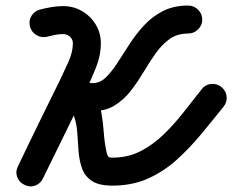

<svg xmlns="http://www.w3.org/2000/svg" viewBox="-20 -622 838 693"><path d="M710 -551Q710 -531 695 -516Q680 -501 659 -501Q620 -501 592 -481Q564 -461 541.5 -429Q519 -397 497.5 -361Q476 -325 451.5 -293.5Q427 -262 394 -241.5Q361 -221 315 -221Q291 -221 269 -226.5Q247 -232 225 -238Q204 -244 200 -263Q196 -282 204 -301Q212 -320 228.5 -330.5Q245 -341 264 -330Q304 -307 322 -277.5Q340 -248 346 -214.5Q352 -181 354.5 -144.5Q357 -108 365 -71Q368 -60 371 -56.5Q374 -53 386 -53Q442 -53 487.5 -76.5Q533 -100 571.5 -137.5Q610 -175 643.5 -218Q677 -261 708 -300Q721 -317 742 -319Q763 -321 779 -308Q796 -294 798 -273.5Q800 -253 787 -237Q747 -187 705.5 -137Q664 -87 617.5 -45Q571 -3 514 22.5Q457 48 386 48Q337 48 311.5 31Q286 14 276 -14.5Q266 -43 263.5 -76Q261 -109 259 -142Q257 -175 247.5 -201.5Q238 -228 214 -243Q194 -254 190 -272Q186 -290 193 -306Q199 -322 215 -331.5Q231 -341 252 -335Q268 -331 283.5 -326.5Q299 -322 315 -322Q341 -322 362 -342.5Q383 -363 403.5 -394.5Q424 -426 447 -462Q470 -498 499.5 -530Q529 -562 568 -582Q607 -602 659 -602Q680 -602 695 -587Q710 -572 710 -551ZM126 -588Q146 -593 166.5 -596.5Q187 -600 208 -600Q245 -600 276 -582Q307 -564 325.5 -533.5Q344 -503 344 -466Q344 -421 325 -374.5Q306 -328 287 -288Q249 -211 211 -133Q173 -55 135 22Q126 41 106.5 48Q87 55 68 45Q49 36 42 16.5Q35 -3 45 -22Q82 -100 120 -177.5Q158 -255 196 -332Q210 -361 226.5 -397.5Q243 -434 243 -466Q243 -480 232.5 -489.5Q222 -499 208 -499Q193 -499 178 -496Q163 -493 148 -489Q128 -485 110.5 -496Q93 -507 88 -527Q83 -548 94 -565.5Q105 -583 126 -588Z"/></svg>

Font: FRB American Cursive Guidelines Arrows Ultra
Style: Bold Italic
Weight: 1000
Italic angle: -25°
Version: Version 2.0;Modular Font Editor K font №1